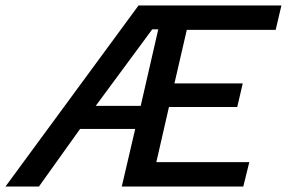

<svg xmlns="http://www.w3.org/2000/svg" viewBox="-74 -680 1046 700"><path d="M-54 0 431 -660H952L931 -571H607L562 -376H811L791 -290H542L496 -89H835L813 0H370L419 -210H218L68 0ZM275 -294H439L503 -573H481Z"/></svg>

Font: Kantumruy Pro Medium
Style: Italic
Weight: 500
Italic angle: -13°
Designer: Sovichet Tep
Foundry: Sovichet Tep
Version: Version 1.002